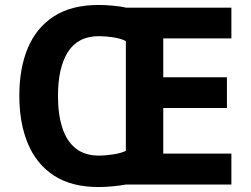

<svg xmlns="http://www.w3.org/2000/svg" viewBox="-20 -745 1013 775"><path d="M378.8 -725Q405 -725 436.5 -722Q468 -719 490 -714H914V-590H639V-433H896V-309H639V-125H914V0H488Q466 4 435 7Q404 10 378.4 10Q269 10 198.2 -36Q127.4 -82 92.7 -165Q58 -248 58 -359Q58 -470 92.7 -552Q127.4 -634 198.2 -679.5Q269 -725 378.8 -725ZM379 -599Q336 -599 304.8 -582.6Q273.6 -566.2 253.8 -534.7Q233.9 -503.1 223.9 -458.6Q214 -414 214 -357.6Q214 -282.9 231.6 -229Q249.1 -175.1 285.7 -146Q322.2 -117 378 -117Q407 -117 438 -122Q469 -127 488 -136V-579Q470 -589 439 -594Q408 -599 379 -599Z"/></svg>

Font: Noto Sans Myanmar
Style: Regular
Weight: 400
Designer: Monotype Design Team
Foundry: Monotype Imaging Inc.
Version: Version 2.107